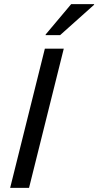

<svg xmlns="http://www.w3.org/2000/svg" viewBox="-20 -911 477 931"><path d="M29.2 0 197.5 -675H289.2L120.8 0ZM200.8 -740.8 201.7 -744.2 325 -890.8H436.7L435.8 -887.5L271.7 -740.8Z"/></svg>

Font: Funnel Sans
Style: Italic
Weight: 400
Italic angle: -14.036°
Version: Version 1.000; Beta; Release 5; Build 24; ttfautohint (v1.8.